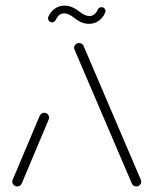

<svg xmlns="http://www.w3.org/2000/svg" viewBox="-20 -674 555 694"><path d="M42.2 0Q34.8 0 29.6 -5.2Q24.4 -10.4 24.4 -17.8Q24.4 -20.7 25.9 -24.4L123.7 -255.9Q125.9 -260.7 130.4 -263.5Q134.8 -266.3 140 -266.3Q147.4 -266.3 152.4 -261.1Q157.4 -255.9 157.4 -248.5Q157.4 -244.4 155.9 -241.9L58.5 -10.4Q56.3 -5.6 51.9 -2.8Q47.4 0 42.2 0ZM490.4 -17.8Q490.4 -10.4 485.4 -5.2Q480.4 0 473 0Q467.4 0 463.1 -2.8Q458.9 -5.6 456.7 -10.4L250.4 -492.2Q247.8 -497.4 247.8 -501.1Q247.8 -508.1 253 -513.3Q258.1 -518.5 265.6 -518.5Q271.1 -518.5 275.4 -515.7Q279.6 -513 281.9 -508.5L488.1 -26.3Q490.4 -21.9 490.4 -17.8ZM346.7 -648.1Q353 -648.1 357.2 -643.9Q361.5 -639.6 361.5 -633.3Q361.5 -630.4 360 -627.8Q351.9 -609.3 336.5 -598.5Q321.1 -587.8 301.9 -587.8Q274.8 -587.8 248.1 -609.6Q228.1 -625.6 211.5 -625.6Q191.9 -625.6 181.9 -602.6Q180 -598.5 176.3 -595.9Q172.6 -593.3 168.1 -593.3Q162.2 -593.3 158 -597.6Q153.7 -601.9 153.7 -608.1Q153.7 -611.5 154.8 -613.7Q163 -632.2 178.5 -643Q194.1 -653.7 213 -653.7Q239.6 -653.7 266.7 -632.2Q287.4 -615.9 303.3 -615.9Q322.6 -615.9 333.3 -638.9Q334.8 -643 338.5 -645.6Q342.2 -648.1 346.7 -648.1Z"/></svg>

Font: 26F Galaxy Hebrew Light
Style: Regular
Weight: 300
Designer: C₂₉H₂₅N₃O₅
Version: Version 1.000